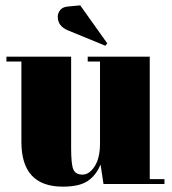

<svg xmlns="http://www.w3.org/2000/svg" viewBox="-20 -688 645 718"><path d="M280 -668 381 -526 374 -517 235 -574Q196 -590 196 -625Q196 -640 206 -651.5Q216 -663 238 -664ZM595 0H367L356 -73Q340 -33 308.5 -11.5Q277 10 215 10Q60 10 60 -157V-458H4V-476H246V-133Q246 -73 254.5 -54Q263 -35 288.5 -35Q314 -35 334 -66Q354 -97 354 -152V-458H308V-476H540V-18H595Z"/></svg>

Font: SVN-Abril Fatface
Style: Regular
Weight: 400
Designer: Veronika Burian, Jos? Scaglione
Foundry: TypeTogether
Version: Version 1.001